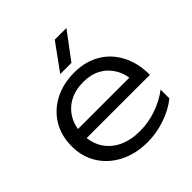

<svg xmlns="http://www.w3.org/2000/svg" viewBox="-211 -948 1117 1117"><g transform="rotate(-45 348.0 -389.0)"><path d="M372 13Q275 13 200.5 -24.5Q126 -62 83.5 -128.5Q41 -195 41 -282Q41 -370 81 -436Q121 -502 192 -539Q263 -576 355 -576Q446 -576 514 -536Q582 -496 619.5 -423.5Q657 -351 657 -255H111V-328H618L564 -295Q561 -358 534 -404Q507 -450 461 -475Q415 -500 354 -500Q288 -500 239 -473.5Q190 -447 162.5 -399Q135 -351 135 -286Q135 -218 166 -168Q197 -118 253 -91Q309 -64 385 -64Q454 -64 520.5 -87Q587 -110 640 -150V-78Q588 -36 516 -11.5Q444 13 372 13ZM410 -791H506L383 -627H291Z"/></g></svg>

Font: Unbounded Light
Style: Regular
Weight: 300
Designer: Luke Prowse, Jean-Baptiste Morizot, Fátima Lázaro, Florian Runge
Foundry: NaN
Version: Version 1.700